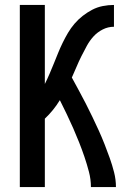

<svg xmlns="http://www.w3.org/2000/svg" viewBox="-20 -755 540 775"><path d="M60 0V-735H161V-416Q171 -436 180 -457Q189 -478 197.5 -499Q206 -520 214.5 -541Q223 -562 233 -582.5Q243 -603 254.5 -622.5Q266 -642 281 -659.5Q296 -677 314 -691Q332 -705 352 -715.5Q372 -726 394.5 -730.5Q417 -735 440 -735V-647Q416 -647 394.5 -636Q373 -625 357.5 -608Q342 -591 330.5 -570Q319 -549 308.5 -528Q298 -507 289 -485.5Q280 -464 270 -442Q284 -416 298.5 -389.5Q313 -363 326.5 -336.5Q340 -310 353 -283Q366 -256 378.5 -228.5Q391 -201 402 -173Q413 -145 423 -117Q433 -89 440.5 -59.5Q448 -30 448 0H347Q347 -31 339 -61.5Q331 -92 321 -121.5Q311 -151 299.5 -180Q288 -209 275.5 -237.5Q263 -266 249.5 -294Q236 -322 222 -350H221Q209 -330 193.5 -311Q178 -292 161 -276V0Z"/></svg>

Font: Zed Mono Semibold
Style: Regular
Weight: 600
Monospace: yes
Designer: Belleve Invis
Foundry: Belleve Invis
Version: Version 1.0.0; ttfautohint (v1.8.4)